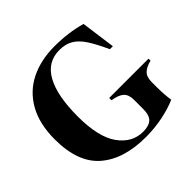

<svg xmlns="http://www.w3.org/2000/svg" viewBox="-169 -835 1005 1005"><g transform="rotate(-45 333.0 -332.5)"><path d="M666 -276V-261Q628 -252 609.5 -233.5Q591 -215 591 -177V-144Q591 -87 598 -40Q553 -20 492 -7.5Q431 5 366 5Q203 5 111.5 -74Q20 -153 20 -324Q20 -439 64 -516.5Q108 -594 185.5 -632Q263 -670 363 -670Q466 -670 554 -645L580 -454H558Q526 -524 500 -563Q474 -602 443 -620Q412 -638 368 -638Q279 -638 234.5 -557.5Q190 -477 190 -324Q190 -171 242.5 -98Q295 -25 376 -25Q418 -25 439 -43.5Q460 -62 460 -111V-177Q460 -216 440 -234Q420 -252 375 -259V-276Z"/></g></svg>

Font: FFF_NEPSZA-BADSAG Bold
Style: Regular
Weight: 700
Designer: bBox Type GmbH
Foundry: bBox Type GmbH
Version: Version 0.002